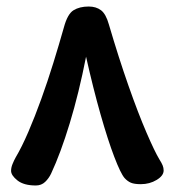

<svg xmlns="http://www.w3.org/2000/svg" viewBox="-20 -712 536 589"><path d="M90 -143Q53 -143 33.5 -158.5Q14 -174 14 -188Q14 -198 18.5 -209Q23 -220 28 -229Q47 -261 67 -307.5Q87 -354 106.5 -408Q126 -462 143.5 -518.5Q161 -575 176 -628Q187 -669 205.5 -680.5Q224 -692 252 -692Q275 -692 290 -680.5Q305 -669 314 -637Q344 -535 374 -449.5Q404 -364 429.5 -305Q455 -246 469 -223Q476 -212 479 -204.5Q482 -197 482 -189Q482 -173 460.5 -160Q439 -147 412 -147Q392 -147 381.5 -151.5Q371 -156 362 -166Q350 -180 330.5 -231Q311 -282 288.5 -361Q266 -440 244 -538Q222 -426 194 -334Q166 -242 137 -180Q130 -165 118.5 -154Q107 -143 90 -143Z"/></svg>

Font: Noto Sans Thaana
Style: Regular
Weight: 400
Designer: Monotype Design Team
Foundry: Monotype Imaging Inc.
Version: Version 2.001